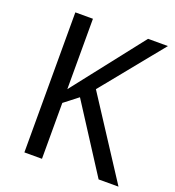

<svg xmlns="http://www.w3.org/2000/svg" viewBox="-130 -818 839 921"><g transform="rotate(20 289.0 -357.5)"><path d="M578.1 0H476.6L257.8 -339.8L187.5 -285.2V0H97.7V-714.8H187.5V-355.5L468.8 -714.8H570.3L316.4 -402.3Z"/></g></svg>

Font: Droid Sans Fallback
Style: Regular
Weight: 400
Designer: Steve Matteson
Foundry: Ascender Corporation
Version: 3.00 (Khmer version)